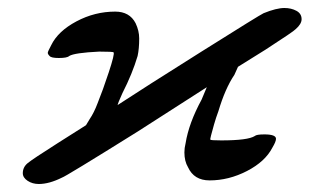

<svg xmlns="http://www.w3.org/2000/svg" viewBox="-20 -454 774 480"><path d="M691 -434Q708 -434 721 -427Q734 -420 734 -406Q734 -394 719 -381Q715 -376 644 -330L575 -287L566 -267Q543 -233 526 -176Q520 -160 515 -142.5Q510 -125 507.5 -115Q505 -105 506 -105Q506 -103 533 -103Q600 -103 617 -114Q621 -118 641 -118Q670 -118 670 -107Q670 -100 661 -85Q643 -50 597.5 -26.5Q552 -3 504 -3Q465 -3 450 -36Q441 -51 441 -73Q441 -84 444 -96Q452 -146 484 -205L497 -236L324 -125Q143 -12 135 -10Q103 6 77 6Q61 6 49 -2Q37 -10 37 -21Q37 -36 49 -46Q61 -56 124 -96L195 -141L204 -156Q215 -172 224 -196Q237 -228 252 -273.5Q267 -319 264 -323Q264 -325 228 -325Q166 -322 153 -314Q148 -309 127 -309Q108 -309 104 -314Q99 -319 99.5 -322.5Q100 -326 108 -341Q125 -376 171 -400.5Q217 -425 268 -425Q304 -425 319 -396Q328 -377 328 -358Q328 -332 324 -314Q311 -270 286 -221Q274 -194 274 -192H275Q339 -234 484.5 -325.5Q630 -417 639 -421Q671 -434 691 -434Z"/></svg>

Font: MathJax_AMS
Style: Regular
Weight: 400
Version: Version 1.1